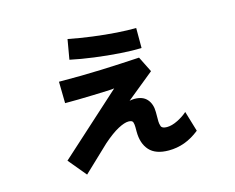

<svg xmlns="http://www.w3.org/2000/svg" viewBox="-97 -770 1194 974"><g transform="rotate(-15 500.0 -283.0)"><path d="M680 -487Q633 -485 568 -489.5Q503 -494 435 -503Q367 -512 311 -524L329 -628Q390 -616 455 -607.5Q520 -599 579 -595Q638 -591 680 -592ZM247 62 169 -32 493 -325Q483 -323 452.5 -322Q422 -321 382.5 -319.5Q343 -318 303 -317.5Q263 -317 233 -317L231 -430Q350 -429 453 -433Q556 -437 655 -443L696 -361L552 -244Q566 -247 578 -247Q622 -247 644 -221.5Q666 -196 666 -154V-105Q666 -94 670.5 -80Q675 -66 701 -66Q727 -66 758 -81.5Q789 -97 810 -116L842 -9Q803 22 763 36.5Q723 51 680 51Q611 51 578.5 15Q546 -21 546 -84V-107Q546 -122 542.5 -133Q539 -144 519 -144Q498 -144 464 -126Q430 -108 383 -67Z"/></g></svg>

Font: Murecho
Style: Bold
Weight: 700
Designer: Neil Summerour
Foundry: Positype
Version: Version 1.010; ttfautohint (v1.8.3)